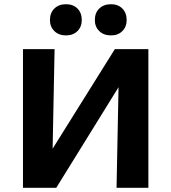

<svg xmlns="http://www.w3.org/2000/svg" viewBox="-20 -891 812 911"><path d="M155 0V-66L525 -658H611V-588L247 0ZM89 0V-658H239L226 0ZM533 0 546 -658H684V0ZM293 -723Q259 -723 238 -743.5Q217 -764 217 -796Q217 -830 238 -850.5Q259 -871 293 -871Q327 -871 347.5 -850.5Q368 -830 368 -796Q368 -764 347.5 -743.5Q327 -723 293 -723ZM507 -723Q472 -723 451 -743.5Q430 -764 430 -796Q430 -830 451 -850.5Q472 -871 507 -871Q540 -871 560.5 -850.5Q581 -830 581 -796Q581 -764 560.5 -743.5Q540 -723 507 -723Z"/></svg>

Font: Ysabeau ExtraBold
Style: Regular
Weight: 800
Designer: Christian Thalmann (Catharsis Fonts)
Version: Version 2.002